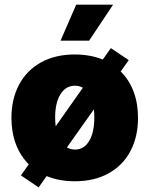

<svg xmlns="http://www.w3.org/2000/svg" viewBox="-20 -771 645 828"><path d="M70.3 -14.6 104 -62.5Q67.4 -99.1 48.3 -149.9Q29.3 -200.7 29.3 -262.7Q29.3 -344.2 62.3 -406Q95.2 -467.8 157 -502Q218.8 -536.1 302.7 -536.1Q368.7 -536.1 423.3 -514.2L458 -563.5L535.2 -511.7L500.5 -462.9Q537.1 -426.8 556.2 -375.7Q575.2 -324.7 575.2 -262.7Q575.2 -181.2 542.5 -119.4Q509.8 -57.6 448.2 -23.4Q386.7 10.7 302.7 10.7Q234.9 10.7 181.2 -11.7L146.5 37.1ZM386.7 -263.7Q386.7 -284.2 384.8 -299.3L268.6 -135.3Q284.7 -126 303.7 -126Q342.3 -126 364.5 -163.1Q386.7 -200.2 386.7 -263.7ZM220.2 -226.6 337.4 -392.6Q322.3 -401.4 303.7 -401.4Q263.7 -401.4 240.7 -364.5Q217.8 -327.6 217.8 -263.7Q217.8 -246.1 220.2 -226.6ZM308.6 -751H467.8L364.3 -595.7H241.2Z"/></svg>

Font: Pretendard GOV Black
Style: Regular
Weight: 900
Designer: Base glyphs from Inter by Rasmus Andersson; Hangeul glyphs from Noto Sans CJK(Source Han Sans) by Jang Soo-young and Kan
Foundry: Kil Hyung-jin
Version: Version 1.309